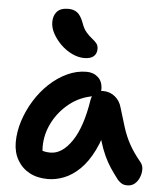

<svg xmlns="http://www.w3.org/2000/svg" viewBox="-56 -852 775 911"><g transform="rotate(5 331.5 -396.5)"><path d="M205 10Q155 10 118 -10Q81 -30 60 -66.5Q39 -103 39 -151Q39 -201 55.5 -252.5Q72 -304 101 -351Q130 -398 169 -434.5Q208 -471 253 -492Q298 -513 345 -513Q378 -513 400 -493Q422 -473 422 -436Q422 -421 413.5 -412.5Q405 -404 391 -401Q325 -391 275 -351.5Q225 -312 196.5 -256.5Q168 -201 168 -141Q168 -120 171.5 -102.5Q175 -85 186 -58L123 -149Q147 -130 164.5 -123Q182 -116 207 -116Q263 -116 309 -184Q355 -252 375 -382Q379 -404 394 -416.5Q409 -429 430 -429Q464 -429 488 -409Q512 -389 520 -358Q535 -308 548 -266.5Q561 -225 581.5 -187.5Q602 -150 636 -109Q648 -95 648.5 -76Q649 -57 641.5 -37.5Q634 -18 619.5 -5.5Q605 7 584 7Q567 7 556.5 0.5Q546 -6 538 -15Q517 -42 500 -67.5Q483 -93 469 -123.5Q455 -154 443 -193.5Q431 -233 421 -286L468 -289Q450 -205 421.5 -147.5Q393 -90 357.5 -55.5Q322 -21 283 -5.5Q244 10 205 10ZM327 -577Q299 -577 269.5 -591Q240 -605 216 -628.5Q192 -652 177 -679.5Q162 -707 162 -734Q162 -765 179 -784Q196 -803 233 -803Q258 -803 275 -790.5Q292 -778 305 -744Q315 -715 329 -699Q343 -683 356 -673Q369 -663 378 -652.5Q387 -642 387 -625Q387 -603 372.5 -590Q358 -577 327 -577Z"/></g></svg>

Font: Shantell Sans SemiBold
Style: Regular
Weight: 600
Designer: Stephen Nixon, Anya Danilova, Shantell Martin
Foundry: Arrow Type
Version: Version 1.011;[c5ecc13dd]